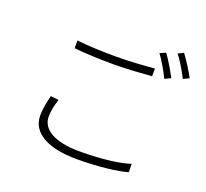

<svg xmlns="http://www.w3.org/2000/svg" viewBox="-136 -958 1228 1142"><g transform="rotate(20 478.0 -386.5)"><path d="M741.8 -757.1 704.9 -741.1C730.8 -706 766 -646 784.1 -606.9L822.1 -625C801.1 -665.8 766 -724.1 741.8 -757.1ZM842 -793 807.2 -775.9C835.2 -740.8 866.1 -687.1 888.1 -644.2L925.1 -661.9C905.9 -698.9 867.9 -757.8 842 -793ZM220.9 -595.9C294 -588.8 375 -584.9 467 -584.9C552.9 -584.9 648.1 -592 710.9 -596.9V-646C644.9 -639.9 556.8 -633.2 467 -633.2C376.1 -633.2 288.7 -636.7 220.9 -644.9ZM185 -279.8C176.1 -239.7 165.1 -197.1 165.1 -150.9C165.1 -38 279.1 19.9 457 19.9C594.1 19.9 717 5 775.9 -13.1L774.9 -66.1C710.9 -43 589.1 -29.1 457 -29.1C296.2 -29.1 214.8 -82.7 214.8 -160.9C214.8 -197.8 223 -235.1 236.2 -274.1Z"/></g></svg>

Font: Karasuma Gothic
Style: Light
Weight: 300
Designer: Rasmus Andersson / Ryoko Nishizuka
Foundry: rsms
Version: Version 1.00